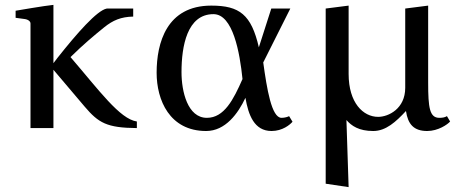

<svg xmlns="http://www.w3.org/2000/svg" viewBox="-20 -525 1901 787"><path d="M199 -239 327 -88C384 -21 418 -1 541 0V-27C471 -37 386 -155 269 -291C324 -345 364 -378 407 -413C443 -442 476 -456 526 -457V-490H418C378 -483 295 -388 215 -287L199 -266V-505C166 -502 44 -481 44 -481V-452L81 -447C96 -445 105 -437 105 -429V0H199Z M1059 -269 1170 -490H1092L1041 -331C1010 -465 962 -502 846 -502C663 -502 622 -349 622 -227C622 -115 675 12 825 12C904 12 956 -60 986 -124C998 -54 1022 12 1093 12C1138 12 1169 -14 1179 -26L1165 -49C1160 -46 1147 -42 1134 -42C1093 -42 1074 -161 1059 -269ZM974 -201C937 -117 899 -42 828 -42C749 -42 724 -150 724 -229C724 -336 747 -467 855 -467C935 -467 963 -309 974 -201Z M1315 -490V228L1409 242L1400 -33C1421 -9 1451 12 1510 12C1562 12 1603 -26 1644 -70C1652 -16 1676 12 1731 12C1776 12 1815 -15 1825 -27L1812 -49C1804 -44 1794 -42 1781 -42C1741 -42 1735 -83 1735 -186V-502L1641 -490V-165C1641 -80 1573 -46 1530 -46C1469 -46 1409 -103 1409 -222V-502Z"/></svg>

Font: Lingua Franca
Style: Regular
Weight: 400
Version: Version 1.19